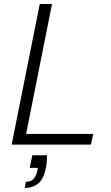

<svg xmlns="http://www.w3.org/2000/svg" viewBox="-20 -720 553 956"><path d="M214 53Q214 69 213 84.5Q212 100 209 114Q198 171 170.5 193.5Q143 216 103 216L109 185Q134 185 147 171Q160 157 166 130L168 116H128L141 53ZM239 -700 110 -53H444L433 0H38L178 -700Z"/></svg>

Font: Albert Sans Light
Style: Italic
Weight: 300
Italic angle: -11.25°
Designer: Andreas Rasmussen
Foundry: a.Foundry
Version: Version 1.025